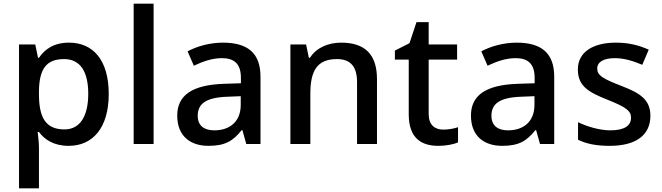

<svg xmlns="http://www.w3.org/2000/svg" viewBox="-20 -780 3586 1040"><path d="M354 -549C270 -549 222 -512 191 -467H186L171 -539H83V240H191V20C191 -5 187 -41 184 -65H191C221 -25 270 10 352 10C482 10 569 -87 569 -271C569 -456 483 -549 354 -549ZM327 -460C417 -460 458 -389 458 -272C458 -156 417 -79 329 -79C224 -79 191 -148 191 -271V-288C193 -404 229 -460 327 -460Z M812 0V-760H704V0Z M1188 -549C1115 -549 1047 -529 996 -502L1030 -424C1077 -446 1127 -465 1182 -465C1247 -465 1285 -436 1285 -358V-329L1192 -326C1021 -320 940 -264 940 -154C940 -42 1012 10 1109 10C1199 10 1242 -16 1289 -75H1293L1314 0H1391V-365C1391 -491 1323 -549 1188 -549ZM1212 -256 1284 -259V-212C1284 -119 1222 -74 1141 -74C1088 -74 1051 -97 1051 -153C1051 -215 1091 -252 1212 -256Z M1828 -549C1760 -549 1694 -523 1659 -467H1653L1638 -539H1553V0H1661V-271C1661 -393 1695 -460 1805 -460C1880 -460 1914 -418 1914 -335V0H2022V-351C2022 -490 1952 -549 1828 -549Z M2380 -78C2334 -78 2302 -105 2302 -162V-457H2456V-539H2302V-660H2236L2198 -546L2119 -506V-457H2194V-161C2194 -27 2267 10 2355 10C2395 10 2438 2 2461 -9V-91C2439 -83 2408 -78 2380 -78Z M2779 -549C2706 -549 2638 -529 2587 -502L2621 -424C2668 -446 2718 -465 2773 -465C2838 -465 2876 -436 2876 -358V-329L2783 -326C2612 -320 2531 -264 2531 -154C2531 -42 2603 10 2700 10C2790 10 2833 -16 2880 -75H2884L2905 0H2982V-365C2982 -491 2914 -549 2779 -549ZM2803 -256 2875 -259V-212C2875 -119 2813 -74 2732 -74C2679 -74 2642 -97 2642 -153C2642 -215 2682 -252 2803 -256Z M3503 -153C3503 -242 3444 -277 3345 -315C3245 -354 3215 -371 3215 -409C3215 -444 3249 -465 3311 -465C3362 -465 3411 -449 3459 -429L3494 -511C3439 -536 3382 -549 3316 -549C3192 -549 3110 -498 3110 -404C3110 -314 3167 -281 3270 -240C3376 -198 3398 -178 3398 -142C3398 -101 3365 -74 3286 -74C3227 -74 3159 -95 3111 -118V-23C3157 -1 3208 10 3283 10C3422 10 3503 -46 3503 -153Z"/></svg>

Font: Noto Sans Balinese Medium
Style: Regular
Weight: 500
Designer: Aditya Bayu, David Williams
Foundry: David Williams
Version: Version 2.005